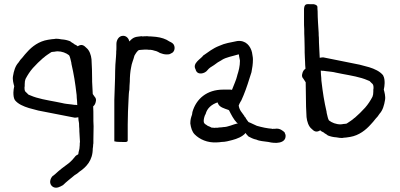

<svg xmlns="http://www.w3.org/2000/svg" viewBox="-20 -676 1909 917"><path d="M42 -312C39 -295 45 -275 48 -264C46 -255 44 -244 44 -234C44 -221 45 -208 51 -198C66 -179 92 -168 118 -160L163 -148C222 -137 278 -125 337 -114H339C345 -115 345 -114 354 -116C355 -88 358 -101 358 -71C359 -64 359 -57 359 -49C359 -44 362 3 362 3C362 3 361 4 361 8C361 15 361 21 360 26V27C360 38 355 47 354 60C354 62 346 64 341 69C331 82 322 92 309 103C287 119 264 136 243 156L233 164H232C219 177 212 202 232 216C249 227 269 215 279 209H280C297 192 316 178 336 161C344 156 351 152 358 145C391 123 423 91 423 34C424 28 425 21 425 14C426 12 426 7 426 4V-9C426 -23 427 -58 427 -73C427 -88 426 -84 426 -98V-117C426 -144 426 -143 425 -168C431 -173 436 -180 438 -193C440 -201 437 -209 432 -214L423 -227C422 -246 421 -266 420 -286V-296C420 -328 419 -360 417 -393C415 -413 407 -436 393 -447C382 -458 371 -468 351 -455C351 -455 350 -455 350 -456C344 -462 334 -463 329 -470H328C325 -472 319 -475 315 -479C302 -484 290 -487 274 -488C265 -490 255 -491 248 -491H247C241 -490 235 -489 230 -489H229C222 -488 215 -487 209 -486C166 -479 133 -454 110 -428C102 -419 95 -412 87 -401C81 -395 74 -387 68 -377C53 -361 46 -337 42 -312ZM97 -258 98 -265V-274C98 -278 99 -282 99 -288L102 -299C112 -318 123 -335 137 -351C153 -369 169 -384 187 -400H188C198 -410 212 -418 225 -427L229 -428C233 -428 236 -429 239 -429H240C243 -430 247 -430 254 -431C276 -431 296 -423 310 -412C315 -404 317 -391 321 -375V-372C333 -320 339 -282 346 -222C346 -213 347 -204 348 -194C348 -187 349 -180 349 -174C349 -174 345 -175 343 -175H337C334 -175 329 -176 323 -177C308 -179 290 -180 276 -184L246 -190C204 -198 160 -205 126 -220L116 -224L106 -234C99 -239 97 -244 97 -258Z M526 -1C534 1 541 2 556 2H562C572 2 590 5 590 -5V-81C590 -122 592 -163 594 -203C595 -220 595 -235 598 -248V-249C598 -260 599 -273 600 -287C600 -308 602 -335 606 -353C609 -375 617 -389 622 -410C627 -419 636 -434 644 -437C647 -437 652 -438 655 -438C660 -438 665 -439 669 -439H683C689 -438 694 -438 700 -438C702 -438 703 -437 707 -437C712 -435 717 -435 721 -433H722C726 -432 729 -431 735 -428L744 -423C754 -419 765 -416 776 -416C784 -416 790 -416 797 -421C812 -426 817 -444 812 -458C809 -468 800 -473 789 -478C772 -490 750 -497 725 -500C717 -501 709 -501 701 -502H700C694 -502 690 -502 684 -503H683C675 -503 668 -503 660 -502C660 -502 659 -503 656 -503H655C649 -502 645 -502 639 -501C619 -499 608 -490 598 -478C595 -491 585 -505 568 -505C547 -505 536 -484 536 -466V-451C536 -444 536 -436 535 -429V-422C535 -417 534 -411 534 -405C533 -392 532 -380 531 -366V-365C531 -357 530 -347 530 -337C530 -293 527 -245 526 -199Z M889 -86C892 -66 897 -47 910 -34C933 -11 970 7 1016 4C1024 4 1030 3 1038 2C1056 2 1074 -3 1089 -7C1112 -13 1138 -23 1153 -41C1156 -35 1162 -29 1167 -24C1177 -19 1189 -12 1205 -9C1219 -2 1242 -1 1262 2C1293 10 1346 11 1344 -29C1344 -33 1342 -37 1340 -41V-43C1332 -51 1316 -65 1294 -61H1285C1283 -60 1281 -60 1281 -60L1280 -61L1262 -63L1244 -66C1233 -68 1218 -72 1207 -75C1194 -80 1181 -88 1167 -93C1163 -99 1157 -105 1154 -111V-113C1151 -116 1149 -117 1147 -121V-122C1135 -140 1124 -148 1120 -172C1123 -179 1126 -187 1131 -194V-195H1132C1148 -230 1160 -264 1172 -303L1181 -331C1185 -352 1188 -369 1188 -393C1188 -404 1185 -414 1184 -423V-424C1177 -456 1154 -485 1113 -480C1080 -473 1055 -470 1027 -457C996 -445 976 -428 951 -411H950V-410C941 -396 897 -374 914 -345C921 -314 959 -324 971 -341C979 -351 987 -356 1002 -365C1013 -374 1027 -383 1039 -389V-390H1040C1061 -403 1089 -407 1118 -416H1121L1122 -407L1125 -392L1126 -386C1126 -360 1120 -337 1113 -316V-315C1108 -293 1096 -269 1088 -247C1087 -247 1083 -248 1080 -248H1046C968 -248 917 -204 899 -141C898 -136 898 -131 897 -128C892 -114 889 -104 889 -87ZM953 -96V-101C953 -108 957 -123 961 -130H962V-131C969 -159 990 -177 1019 -187C1019 -187 1021 -182 1022 -180C1029 -164 1051 -158 1071 -151L1074 -149C1084 -129 1096 -105 1112 -89H1113C1114 -89 1115 -88 1116 -87C1093 -82 1069 -69 1046 -69L1040 -68L1025 -67L1020 -66H1009C1006 -65 1003 -65 1000 -66H999C994 -66 989 -66 986 -69H985L984 -70H983L982 -71C975 -73 969 -76 965 -80C959 -83 953 -88 953 -96Z M1423 -321C1421 -312 1424 -305 1429 -300L1440 -283C1440 -261 1441 -238 1441 -216C1441 -183 1442 -150 1444 -117C1446 -96 1454 -72 1468 -61C1479 -50 1490 -41 1510 -54C1510 -54 1511 -53 1511 -52C1517 -46 1527 -45 1532 -38H1533C1536 -36 1542 -33 1546 -29C1559 -24 1571 -21 1587 -20C1596 -18 1606 -17 1613 -17H1614C1620 -18 1626 -19 1631 -19H1632C1639 -20 1646 -21 1652 -22C1695 -29 1728 -56 1751 -82C1759 -91 1766 -98 1774 -109C1780 -115 1787 -123 1793 -133C1808 -149 1815 -174 1819 -199C1822 -216 1816 -237 1813 -248C1815 -257 1817 -269 1817 -279C1817 -292 1816 -305 1810 -315V-316C1795 -335 1769 -347 1743 -355L1698 -367C1639 -378 1583 -391 1524 -402H1522C1516 -401 1516 -402 1507 -400C1506 -431 1503 -464 1503 -495V-496C1502 -504 1502 -510 1502 -518C1500 -552 1497 -588 1497 -622C1496 -632 1496 -638 1496 -642C1496 -651 1487 -654 1478 -656H1459C1456 -656 1453 -657 1447 -656C1433 -655 1432 -639 1432 -630V-573C1432 -562 1432 -550 1433 -537C1433 -523 1433 -508 1434 -493C1434 -478 1435 -463 1435 -448C1435 -433 1435 -417 1436 -402C1436 -395 1437 -389 1437 -382C1437 -371 1438 -359 1439 -348C1433 -343 1426 -338 1423 -321ZM1512 -339C1512 -339 1516 -338 1518 -338H1524C1527 -338 1532 -337 1538 -336C1553 -334 1571 -333 1585 -329L1615 -323C1657 -315 1701 -308 1735 -293L1745 -289L1755 -279C1762 -274 1764 -269 1764 -255L1763 -248V-239C1763 -235 1762 -231 1762 -225L1759 -214C1749 -195 1738 -178 1724 -162C1708 -144 1692 -129 1674 -113H1673C1663 -103 1649 -95 1636 -86L1632 -85C1628 -85 1625 -84 1622 -84H1621C1618 -83 1614 -83 1607 -82C1585 -82 1565 -90 1551 -101C1546 -109 1544 -122 1540 -138V-141C1528 -193 1522 -231 1515 -291C1515 -300 1514 -309 1513 -319C1513 -326 1512 -333 1512 -339Z"/></svg>

Font: Scribbler
Style: Bd
Weight: 700
Designer: Mew Too
Foundry: Cannot Into Space Fonts
Version: Version 1.001